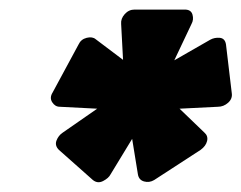

<svg xmlns="http://www.w3.org/2000/svg" viewBox="-20 -750 504 401"><path d="M237 -625 233 -700Q232 -711 240.5 -720.5Q249 -730 261 -730H366Q379 -730 382 -719.5Q385 -709 380 -700L344 -624L419 -667Q428 -672 439 -671Q450 -670 452 -657L464 -556Q466 -544 456.5 -535.5Q447 -527 435 -527L355 -523L407 -473Q415 -466 412.5 -455.5Q410 -445 399 -437L302 -374Q292 -368 281 -371Q270 -374 268 -386L256 -460L211 -386Q207 -378 195.5 -372Q184 -366 174 -374L103 -437Q94 -446 98 -456.5Q102 -467 111 -473L183 -523L105 -527Q95 -527 89 -536.5Q83 -546 90 -557L144 -657Q149 -668 161 -671Q173 -674 180 -668Z"/></svg>

Font: Rubik Light ExtraBold
Style: Italic
Weight: 800
Italic angle: -12°
Version: Version 2.104